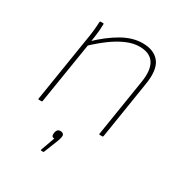

<svg xmlns="http://www.w3.org/2000/svg" viewBox="-166 -608 878 934"><g transform="rotate(30 273.5 -141.0)"><path d="M408 0Q403 0 404 -5L455 -325Q478 -469 361 -469Q327 -469 289.5 -453Q252 -437 213 -408.5Q174 -380 133 -341L137 -369Q195 -425 253 -458Q311 -491 366 -491Q431 -491 461.5 -452Q492 -413 478 -327L427 -5Q426 0 421 0ZM66 0Q61 0 62 -5L120 -368Q125 -395 128 -423Q131 -451 132 -475Q132 -479 136 -479H151Q154 -479 154 -475Q154 -459 152.5 -441.5Q151 -424 148.5 -406Q146 -388 143 -370L142 -360L85 -5Q84 -2 83 -1Q82 0 79 0ZM200 209Q196 209 197 204L225 126Q217 126 213 121.5Q209 117 210 106L211 99Q213 89 218.5 84Q224 79 233 79Q243 79 249 84.5Q255 90 253 100L252 106Q251 111 249 117Q247 123 244 131L215 204Q214 209 210 209Z"/></g></svg>

Font: Sofia Sans Thin
Style: Italic
Weight: 250
Italic angle: -9°
Version: Version 4.100-B